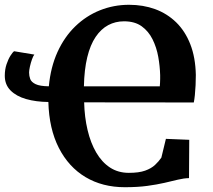

<svg xmlns="http://www.w3.org/2000/svg" viewBox="-20 -771 888 802"><path d="M770.5 -187 769.5 -27Q748 -26.5 723 -20.5Q698 -14.5 666.8 -7.2Q635.5 0 595 5.5Q554.5 11 501.5 11Q408 11 337.2 -31.2Q266.5 -73.5 225.8 -153.2Q185 -233 182 -345Q130.5 -345.5 89.2 -357.2Q48 -369 24 -393.2Q0 -417.5 0 -454.5Q0 -480.5 7.2 -502.2Q14.5 -524 23.8 -538.5Q33 -553 39 -557L123.5 -543Q119 -538 113.8 -523.5Q108.5 -509 105 -493Q101.5 -477 101.5 -468Q101.5 -454 106.2 -441Q111 -428 128.8 -419.5Q146.5 -411 184 -410.5Q191.5 -490.5 220.2 -553.8Q249 -617 294.5 -661Q340 -705 397.5 -728Q455 -751 519 -751Q578 -751 628 -732.8Q678 -714.5 715.8 -677.8Q753.5 -641 775 -586Q796.5 -531 798 -458Q798 -437.5 797 -415.5Q796 -393.5 794 -374.2Q792 -355 789.5 -343L331.5 -343.5Q333 -281.5 345.8 -227.8Q358.5 -174 382 -133.8Q405.5 -93.5 439.5 -71.2Q473.5 -49 518 -49Q560.5 -49 586.2 -58.2Q612 -67.5 627.5 -82Q643 -96.5 654 -112.5L673 -191ZM330.5 -410.5H647.5Q648 -417.5 648.5 -425.2Q649 -433 649 -441.5Q649 -450 649 -457Q648 -494.5 641 -533.8Q634 -573 617.2 -606.8Q600.5 -640.5 571.8 -661.2Q543 -682 498 -682Q462 -682 432 -666Q402 -650 379.5 -616.8Q357 -583.5 344.5 -532Q332 -480.5 330.5 -410.5Z"/></svg>

Font: Merriweather 28pt
Style: Bold
Weight: 700
Version: Version 2.100